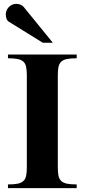

<svg xmlns="http://www.w3.org/2000/svg" viewBox="-20 -969 436 989"><path d="M252 -749 102.1 -933.1Q96.2 -940.4 85.7 -944.8Q75.2 -949.2 64 -949.2Q52.7 -949.2 43 -944.8Q33.2 -940.4 25.9 -933.1Q18.6 -925.8 14.2 -916Q9.8 -906.2 9.8 -895Q9.8 -883.8 13.4 -873Q17.1 -862.3 25.9 -856.9L200.2 -749ZM375 0V-19Q343.8 -19 324.7 -22.9Q305.7 -26.9 295.2 -36.9Q284.7 -46.9 281.2 -64.2Q277.8 -81.5 277.8 -107.9V-580.1Q277.8 -606.4 281.2 -623.8Q284.7 -641.1 295.2 -651.1Q305.7 -661.1 324.7 -665Q343.8 -668.9 375 -668.9V-688H21V-668.9Q52.2 -668.9 71.3 -665Q90.3 -661.1 100.8 -651.1Q111.3 -641.1 114.7 -623.8Q118.2 -606.4 118.2 -580.1V-107.9Q118.2 -81.5 114.7 -64.2Q111.3 -46.9 100.8 -36.9Q90.3 -26.9 71.3 -22.9Q52.2 -19 21 -19V0Z"/></svg>

Font: Galatia SIL
Style: Bold
Weight: 700
Designer: Development by SIL's NRSI team
Version: Version 2.1